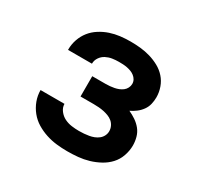

<svg xmlns="http://www.w3.org/2000/svg" viewBox="-124 -679 847 827"><g transform="rotate(30 300.0 -265.0)"><path d="M302 8Q275 8 248.5 5Q222 2 196 -6.5Q170 -15 147 -29Q124 -43 107 -64Q90 -85 80.5 -110.5Q71 -136 71 -163H190Q190 -145 202 -129.5Q214 -114 230.5 -106Q247 -98 265.5 -95.5Q284 -93 302 -93Q315 -93 327 -94Q339 -95 351 -97Q363 -99 374.5 -103.5Q386 -108 395.5 -115.5Q405 -123 410.5 -134Q416 -145 416 -157Q416 -170 410.5 -181.5Q405 -193 395.5 -201Q386 -209 374 -213.5Q362 -218 350 -220.5Q338 -223 325.5 -224Q313 -225 300 -225H234V-326H300Q311 -326 321.5 -327Q332 -328 342.5 -330Q353 -332 363 -336Q373 -340 381.5 -346.5Q390 -353 395 -363Q400 -373 400 -383Q400 -383 400 -383Q400 -383 400 -383Q400 -394 395 -403Q390 -412 381.5 -418.5Q373 -425 363.5 -428.5Q354 -432 344 -434Q334 -436 323.5 -436.5Q313 -437 303 -437Q286 -437 270 -434.5Q254 -432 239.5 -424.5Q225 -417 215.5 -403Q206 -389 206 -373Q206 -373 206 -373Q206 -373 206 -372H87Q87 -373 87 -373.5Q87 -374 87 -374Q87 -400 95.5 -424.5Q104 -449 119.5 -468.5Q135 -488 157 -502Q179 -516 203 -524Q227 -532 252 -535Q277 -538 303 -538Q328 -538 352.5 -535.5Q377 -533 401 -526Q425 -519 447 -507Q469 -495 485.5 -476.5Q502 -458 510.5 -434Q519 -410 519 -385Q519 -368 515 -351Q511 -334 500.5 -319.5Q490 -305 476 -294.5Q462 -284 447 -277Q465 -269 482 -257.5Q499 -246 511.5 -230.5Q524 -215 529.5 -195Q535 -175 535 -155Q535 -129 526 -103Q517 -77 499 -57.5Q481 -38 457 -25Q433 -12 407.5 -4.5Q382 3 355.5 5.5Q329 8 302 8Z"/></g></svg>

Font: Iosevka Curly Extended
Style: Bold
Weight: 700
Width: 7
Monospace: yes
Designer: Belleve Invis
Foundry: Belleve Invis
Version: Version 11.1.0; ttfautohint (v1.8.3)